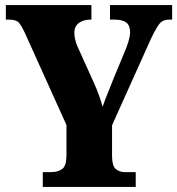

<svg xmlns="http://www.w3.org/2000/svg" viewBox="-20 -734 697 754"><path d="M148 0V-58H180Q208 -58 224.5 -70.5Q241 -83 241 -125V-243L78 -604Q64 -634 53.5 -645.5Q43 -657 15 -657H3V-714H339V-657H336Q307 -657 289.5 -643.5Q272 -630 272 -606Q272 -594 275 -579.5Q278 -565 285 -550L350 -406Q362 -379 369 -359Q376 -339 383 -315Q392 -341 404 -370.5Q416 -400 429 -433L476 -546Q485 -570 488 -585Q491 -600 491 -606Q491 -634 476 -645.5Q461 -657 429 -657H412V-714H656V-657H645Q620 -657 607 -641.5Q594 -626 572 -580L420 -242V-124Q420 -82 435 -70Q450 -58 470 -58H513V0Z"/></svg>

Font: Noto Serif Lao Condensed Black
Style: Regular
Weight: 900
Width: 3
Designer: Monotype Design Team
Foundry: Monotype Imaging Inc.
Version: Version 2.003; ttfautohint (v1.8.4.7-5d5b)